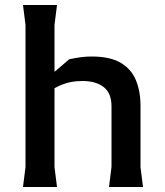

<svg xmlns="http://www.w3.org/2000/svg" viewBox="-20 -748 659 768"><path d="M416 0 426 -80V-323Q426 -375 395 -399.5Q364 -424 310 -424Q264 -424 229.5 -410Q195 -396 171.5 -378Q148 -360 135 -347V-407L257 -511Q285 -517 306 -519.5Q327 -522 346 -522Q420 -522 462.5 -497Q505 -472 523.5 -427.5Q542 -383 542 -326V-80L552 0ZM72 0 82 -80V-648L72 -728H208L198 -648V-80L208 0Z"/></svg>

Font: AR One Sans SemiBold
Style: Regular
Weight: 600
Designer: Niteesh Yadav
Foundry: Niteesh Yadav
Version: Version 1.001;gftools[0.9.33]